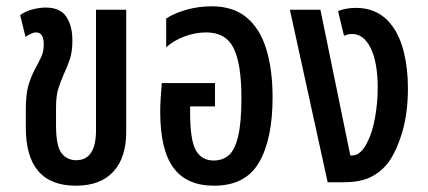

<svg xmlns="http://www.w3.org/2000/svg" viewBox="-20 -579 1359 610"><path d="M221 11Q62 11 62 -174V-231Q62 -280 70.5 -308.5Q79 -337 91 -359Q103 -381 111 -398Q119 -415 119 -438Q119 -458 112.5 -467Q106 -476 95 -476Q87 -476 78.5 -472Q70 -468 61 -462L44 -531Q62 -544 84.5 -549.5Q107 -555 125 -555Q171 -555 190.5 -526Q210 -497 210 -451Q210 -415 202 -391Q194 -367 183 -344Q172 -319 165 -296.5Q158 -274 158 -237V-181Q158 -115 175.5 -92.5Q193 -70 222 -70Q285 -70 285 -165V-548H381V-160Q381 -78 340 -33.5Q299 11 221 11Z M660 11Q573 11 531 -46Q489 -103 489 -224Q489 -244 490.5 -268Q492 -292 494 -315H663V-241H584V-222Q584 -133 602.5 -101Q621 -69 659 -69Q687 -69 706.5 -85.5Q726 -102 736.5 -145.5Q747 -189 747 -269Q747 -375 722.5 -425.5Q698 -476 635 -476Q601 -476 567 -463.5Q533 -451 508 -429V-520Q531 -536 570.5 -547.5Q610 -559 652 -559Q721 -559 763.5 -523.5Q806 -488 826 -423Q846 -358 846 -270Q846 -137 803 -63Q760 11 660 11Z M1021 0 901 -548H998L1093 -85H1099Q1113 -85 1125 -96Q1137 -107 1146 -125Q1163 -157 1171.5 -205Q1180 -253 1180 -300Q1180 -380 1158 -425.5Q1136 -471 1099 -471Q1084 -471 1073 -465L1054 -544Q1070 -550 1084.5 -552Q1099 -554 1110 -554Q1184 -554 1226 -497Q1251 -463 1263.5 -411.5Q1276 -360 1276 -299Q1276 -220 1258 -159.5Q1240 -99 1214 -63Q1192 -34 1159 -17Q1126 0 1071 0Z"/></svg>

Font: Noto Sans Thai ExtCond Med
Style: Regular
Weight: 500
Width: 2
Designer: Monotype Design Team
Foundry: Monotype Imaging Inc.
Version: Version 2.002; ttfautohint (v1.8.4.7-5d5b)